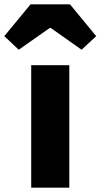

<svg xmlns="http://www.w3.org/2000/svg" viewBox="-73 -872 467 892"><path d="M72 -569H249V0H72ZM69 -852H252L374 -704L306 -641L163 -742H158L14 -641L-53 -704Z"/></svg>

Font: Kinto Sans Black
Style: Regular
Weight: 900
Designer: Authors: Ryoko NISHIZUKA  (kana & ideographs); Paul D. Hunt (Latin, Greek & Cyrillic); Wenlong ZHANG  (bopomofo); Sandol
Foundry: Adobe Systems Incorporated, ookami Inc.
Version: Version 0.001